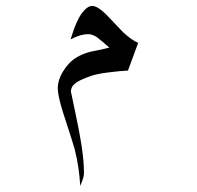

<svg xmlns="http://www.w3.org/2000/svg" viewBox="-20 -350 662 644"><path d="M217.8 -43 234.4 36.1Q247.1 96.7 252.9 133.8Q261.7 190.4 261.7 230.5Q261.7 246.1 249 273.4Q246.1 212.9 230.5 150.4Q225.6 131.8 192.4 30.3Q173.8 -28.3 173.8 -53.7Q173.8 -83 193.4 -113.3Q214.8 -147.5 247.1 -163.1Q267.6 -172.9 285.2 -176.8Q290 -177.7 301.3 -180.2Q312.5 -182.6 318.4 -183.6L346.7 -190.4L325.2 -209Q311.5 -220.7 304.7 -225.6Q289.1 -235.4 276.4 -235.4Q249 -235.4 218.8 -218.8L216.8 -217.8L222.7 -236.3Q236.3 -278.3 251 -300.8Q271.5 -330.1 289.1 -330.1Q306.6 -330.1 335 -302.7L392.6 -242.2Q420.9 -215.8 443.4 -206.1L409.2 -113.3Q384.8 -112.3 341.8 -106.9Q298.8 -101.6 275.4 -91.8Q245.1 -80.1 235.4 -72.8Q225.6 -65.4 221.7 -58.6Q218.8 -51.8 217.8 -45.9V-43.9Z"/></svg>

Font: Thabit
Style: Regular
Weight: 500
Designer: Regenerated by Nadim Shaikli
Foundry: MAK Alagha
Version: 0.01